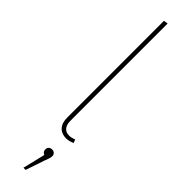

<svg xmlns="http://www.w3.org/2000/svg" viewBox="-343 -707 936 936"><g transform="rotate(45 124.5 -239.0)"><path d="M100 -66V-733L122 -736V-66Q122 -39 134 -24.5Q146 -10 168 -10Q185 -10 203 -18L210 0Q186 10 167 10Q136 10 118 -9.5Q100 -29 100 -66ZM182 119Q182 129 176.5 143Q171 157 169 163L137 258H122L150 142Q134 136 134 119Q134 109 140.5 102.5Q147 96 158 96Q169 96 175.5 102.5Q182 109 182 119Z"/></g></svg>

Font: Fira Sans Condensed Thin
Style: Regular
Weight: 250
Width: 3
Designer: Carrois Corporate & Edenspiekermann AG
Foundry: Carrois Corporate GbR & Edenspiekermann AG
Version: Version 4.203